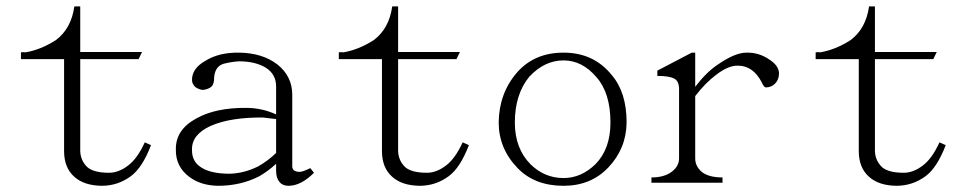

<svg xmlns="http://www.w3.org/2000/svg" viewBox="-20 -649 3040 604"><path d="M45.9 -462.9V-484.4Q53.7 -485.4 60.5 -484.4Q107.4 -492.2 155.3 -522.5Q204.1 -558.6 213.9 -628.9H232.4V-485.4H426.8L416 -462.9H232.4V-173.8Q233.4 -143.6 254.9 -123Q275.4 -105.5 323.2 -105.5Q353.5 -105.5 383.8 -128.9Q412.1 -150.4 435.5 -201.2L455.1 -192.4Q427.7 -121.1 391.6 -94.7Q350.6 -64.5 299.8 -64.5Q244.1 -65.4 213.9 -92.8Q181.6 -121.1 181.6 -173.8V-462.9Z M922.9 -108.4Q932.6 -108.4 956.1 -120.1L967.8 -105.5Q926.8 -64.5 887.7 -64.5Q869.1 -64.5 859.4 -76.2Q848.6 -88.9 848.6 -112.3V-133.8Q823.2 -110.4 795.9 -94.7Q737.3 -64.5 666 -64.5Q611.3 -65.4 575.2 -92.8Q532.2 -125 533.2 -178.7Q532.2 -241.2 597.7 -276.4Q658.2 -310.5 754.9 -309.6Q803.7 -309.6 848.6 -289.1V-377Q848.6 -416 815.4 -436.5Q782.2 -456.1 732.4 -456.1Q710 -455.1 682.6 -448.2Q653.3 -438.5 653.3 -397.5Q652.3 -379.9 640.6 -373Q627.9 -366.2 616.2 -366.2Q604.5 -368.2 594.7 -375Q584 -384.8 584 -397.5Q584 -433.6 625 -457Q668 -484.4 732.4 -483.4Q805.7 -482.4 852.5 -446.3Q899.4 -409.2 899.4 -350.6V-126Q899.4 -108.4 922.9 -108.4ZM642.6 -252.9Q583 -225.6 584 -178.7Q583 -140.6 613.3 -122.1Q643.6 -102.5 702.1 -102.5Q747.1 -103.5 791 -125Q824.2 -143.6 848.6 -168V-274.4L807.6 -279.3Q705.1 -280.3 642.6 -252.9Z M1045.9 -462.9V-484.4Q1053.7 -485.4 1060.5 -484.4Q1107.4 -492.2 1155.3 -522.5Q1204.1 -558.6 1213.9 -628.9H1232.4V-485.4H1426.8L1416 -462.9H1232.4V-173.8Q1233.4 -143.6 1254.9 -123Q1275.4 -105.5 1323.2 -105.5Q1353.5 -105.5 1383.8 -128.9Q1412.1 -150.4 1435.5 -201.2L1455.1 -192.4Q1427.7 -121.1 1391.6 -94.7Q1350.6 -64.5 1299.8 -64.5Q1244.1 -65.4 1213.9 -92.8Q1181.6 -121.1 1181.6 -173.8V-462.9Z M1752.9 -483.4Q1847.7 -483.4 1904.3 -413.1Q1951.2 -358.4 1951.2 -263.7Q1950.2 -181.6 1893.6 -122.1Q1838.9 -64.5 1752.9 -64.5Q1662.1 -64.5 1608.4 -120.1Q1548.8 -181.6 1548.8 -263.7Q1549.8 -355.5 1606.4 -420.9Q1661.1 -483.4 1752.9 -483.4ZM1599.6 -263.7Q1599.6 -181.6 1649.4 -131.8Q1693.4 -88.9 1752.9 -88.9Q1808.6 -88.9 1853.5 -132.8Q1900.4 -180.7 1900.4 -263.7Q1900.4 -356.4 1856.4 -406.2Q1811.5 -459 1752.9 -459Q1693.4 -459 1645.5 -408.2Q1599.6 -352.5 1599.6 -263.7Z M2101.6 -401.4Q2085.9 -410.2 2047.9 -410.2V-426.8L2156.2 -483.4H2167V-376Q2202.1 -421.9 2237.3 -445.3Q2292 -483.4 2328.1 -483.4Q2368.2 -484.4 2401.4 -460.9Q2429.7 -442.4 2430.7 -418.9Q2430.7 -398.4 2418 -385.7Q2406.2 -374 2388.7 -374Q2382.8 -375 2376 -390.6Q2348.6 -442.4 2301.8 -442.4Q2271.5 -443.4 2233.4 -414.1Q2199.2 -388.7 2167 -346.7V-150.4Q2167 -126 2188.5 -107.4Q2210.9 -90.8 2252.9 -90.8V-74.2H2029.3V-90.8Q2069.3 -90.8 2092.8 -108.4Q2116.2 -126 2116.2 -150.4V-374Q2114.3 -394.5 2101.6 -401.4Z M2545.9 -462.9V-484.4Q2553.7 -485.4 2560.5 -484.4Q2607.4 -492.2 2655.3 -522.5Q2704.1 -558.6 2713.9 -628.9H2732.4V-485.4H2926.8L2916 -462.9H2732.4V-173.8Q2733.4 -143.6 2754.9 -123Q2775.4 -105.5 2823.2 -105.5Q2853.5 -105.5 2883.8 -128.9Q2912.1 -150.4 2935.5 -201.2L2955.1 -192.4Q2927.7 -121.1 2891.6 -94.7Q2850.6 -64.5 2799.8 -64.5Q2744.1 -65.4 2713.9 -92.8Q2681.6 -121.1 2681.6 -173.8V-462.9Z"/></svg>

Font: BabelStone Sani Yi
Style: Regular
Weight: 400
Designer: Andrew West
Foundry: BabelStone
Version: Version 1.00 November 22, 2015, initial release